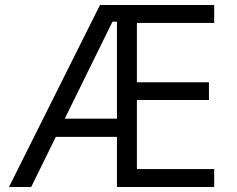

<svg xmlns="http://www.w3.org/2000/svg" viewBox="-20 -750 952 770"><path d="M16 0 381 -730H839V-658H529V-420H818V-349H529V-72H839V0H449V-663H431L105 0ZM172 -201V-274H493V-201Z"/></svg>

Font: M PLUS 1
Style: Regular
Weight: 400
Designer: Coji Morishita
Foundry: UNDERFOREST DESIGN
Version: Version 1.001